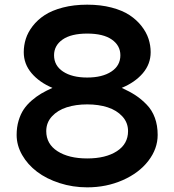

<svg xmlns="http://www.w3.org/2000/svg" viewBox="-20 -785 742 817"><path d="M351.1 12.2Q289.6 12.2 233.6 -5.9Q177.7 -23.9 137.7 -54.2Q97.7 -84.5 74.2 -125.5Q50.8 -166.5 50.8 -210.9Q50.8 -243.7 59.1 -271.5Q67.4 -299.3 80.8 -319.3Q94.2 -339.4 114.7 -357.2Q135.3 -375 155.8 -387Q176.3 -398.9 203.1 -411.1Q147.5 -434.6 114.3 -473.6Q81.1 -512.7 81.1 -563Q81.1 -591.8 89.8 -619.6Q98.6 -647.5 119.1 -674.1Q139.6 -700.7 170.2 -720.7Q200.7 -740.7 247.3 -752.9Q293.9 -765.1 351.1 -765.1Q408.2 -765.1 454.6 -752.9Q501 -740.7 531.2 -720.7Q561.5 -700.7 582.3 -674.1Q603 -647.5 612.1 -619.6Q621.1 -591.8 621.1 -563Q621.1 -512.7 587.9 -473.6Q554.7 -434.6 498 -411.1Q532.2 -395.5 556.9 -379.4Q581.5 -363.3 604.2 -339.8Q627 -316.4 638.9 -283.9Q650.9 -251.5 650.9 -210.9Q650.9 -151.9 611.1 -100.3Q571.3 -48.8 502 -18.3Q432.6 12.2 351.1 12.2ZM210 -549.8Q210 -505.9 248.3 -480.5Q286.6 -455.1 351.1 -455.1Q415.5 -455.1 453.9 -480.5Q492.2 -505.9 492.2 -549.8Q492.2 -591.3 455.8 -616.7Q419.4 -642.1 351.1 -642.1Q282.7 -642.1 246.3 -616.7Q210 -591.3 210 -549.8ZM176.8 -227.1Q176.8 -172.4 224.6 -141.6Q272.5 -110.8 351.1 -110.8Q429.7 -110.8 477.3 -141.6Q524.9 -172.4 524.9 -227.1Q524.9 -263.2 500.7 -289.6Q476.6 -315.9 438 -328.4Q399.4 -340.8 351.1 -340.8Q302.7 -340.8 263.9 -328.4Q225.1 -315.9 200.9 -289.6Q176.8 -263.2 176.8 -227.1Z"/></svg>

Font: Standard
Style: Bold
Weight: 400
Designer: Bryce Wilner
Version: Version 2.000;PS 2.0;hotconv 16.6.51;makeotf.lib2.5.65220 DE